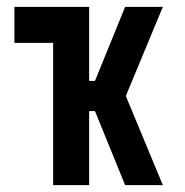

<svg xmlns="http://www.w3.org/2000/svg" viewBox="-20 -540 540 560"><path d="M135 0V-415H22V-520H240V-304H257L345 -520H455L347 -260L455 0H345L257 -216H240V0Z"/></svg>

Font: Iosevka Term Curly Extrabold
Style: Regular
Weight: 800
Designer: Belleve Invis
Foundry: Belleve Invis
Version: Version 32.3.0